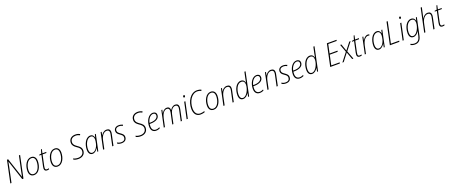

<svg xmlns="http://www.w3.org/2000/svg" viewBox="232 -3187 13753 5853"><g transform="rotate(-20 7108.5 -260.0)"><path d="M31 0H69L173 -490C184 -546 194 -597 203 -646H205L418 0H457L608 -714H570L466 -226C457 -182 446 -122 436 -71H434L221 -714H182Z M805 10C966 10 1053 -182 1053 -356C1053 -468 998 -539 898 -539C740 -539 648 -346 648 -174C648 -59 703 10 805 10ZM808 -25C728 -25 687 -80 687 -173C687 -331 768 -504 896 -504C976 -504 1014 -445 1014 -358C1014 -197 938 -25 808 -25Z M1223 10C1251 10 1273 4 1291 -2V-35C1273 -29 1254 -24 1229 -24C1190 -24 1175 -45 1175 -81C1175 -98 1178 -120 1183 -146L1258 -496H1381L1389 -529H1265L1292 -658H1265L1227 -531L1159 -522L1153 -496H1220L1145 -145C1139 -120 1136 -95 1136 -77C1136 -20 1166 10 1223 10Z M1567 10C1728 10 1815 -182 1815 -356C1815 -468 1760 -539 1660 -539C1502 -539 1410 -346 1410 -174C1410 -59 1465 10 1567 10ZM1570 -25C1490 -25 1449 -80 1449 -173C1449 -331 1530 -504 1658 -504C1738 -504 1776 -445 1776 -358C1776 -197 1700 -25 1570 -25Z M2244 10C2359 10 2466 -53 2466 -188C2466 -280 2409 -327 2334 -377C2272 -423 2226 -458 2226 -534C2226 -645 2315 -688 2395 -688C2450 -688 2489 -675 2530 -653L2547 -688C2507 -709 2461 -724 2397 -724C2288 -724 2186 -664 2186 -531C2186 -443 2240 -397 2302 -353C2381 -300 2426 -262 2426 -186C2426 -75 2335 -26 2244 -26C2179 -26 2128 -41 2088 -62L2087 -21C2124 -4 2172 10 2244 10Z M2700 10C2777 10 2837 -54 2873 -115H2875L2854 0H2885L2997 -529H2966L2941 -428H2938C2928 -483 2894 -539 2818 -539C2657 -539 2571 -327 2571 -163C2571 -55 2617 10 2700 10ZM2708 -24C2644 -24 2610 -73 2610 -164C2610 -314 2686 -504 2819 -504C2881 -504 2918 -457 2918 -379C2918 -343 2911 -300 2900 -251C2872 -127 2791 -24 2708 -24Z M3041 0H3080L3138 -273C3167 -411 3245 -504 3336 -504C3390 -504 3422 -477 3422 -420C3422 -397 3417 -370 3411 -341L3338 0H3377L3448 -336C3455 -365 3461 -401 3461 -425C3461 -500 3417 -539 3344 -539C3260 -539 3197 -477 3167 -418H3165L3185 -529H3153Z M3641 10C3753 10 3810 -50 3810 -140C3810 -215 3762 -246 3704 -289C3653 -325 3618 -352 3618 -403C3618 -470 3667 -505 3738 -505C3786 -505 3827 -491 3855 -475L3871 -508C3839 -524 3796 -539 3739 -539C3646 -539 3579 -488 3579 -400C3579 -332 3623 -298 3679 -259C3733 -220 3771 -194 3771 -138C3771 -69 3731 -24 3641 -24C3590 -24 3542 -42 3510 -62V-21C3537 -7 3582 10 3641 10Z M4267 10C4382 10 4489 -53 4489 -188C4489 -280 4432 -327 4357 -377C4295 -423 4249 -458 4249 -534C4249 -645 4338 -688 4418 -688C4473 -688 4512 -675 4553 -653L4570 -688C4530 -709 4484 -724 4420 -724C4311 -724 4209 -664 4209 -531C4209 -443 4263 -397 4325 -353C4404 -300 4449 -262 4449 -186C4449 -75 4358 -26 4267 -26C4202 -26 4151 -41 4111 -62L4110 -21C4147 -4 4195 10 4267 10Z M4760 10C4812 10 4857 -4 4887 -20V-56C4854 -40 4815 -24 4768 -24C4685 -24 4638 -77 4638 -178C4638 -204 4640 -230 4643 -250H4665C4846 -250 4961 -316 4961 -431C4961 -499 4916 -539 4847 -539C4708 -539 4599 -373 4599 -176C4599 -48 4669 10 4760 10ZM4676 -284H4649C4677 -418 4762 -505 4843 -505C4896 -505 4923 -474 4923 -429C4923 -340 4829 -284 4676 -284Z M5009 0H5047L5106 -275C5132 -400 5200 -504 5288 -504C5340 -504 5368 -474 5368 -420C5368 -405 5366 -380 5361 -356L5285 0H5322L5388 -307C5411 -413 5478 -504 5561 -504C5613 -504 5644 -477 5644 -419C5644 -402 5642 -382 5636 -357L5560 0H5598L5673 -355C5678 -378 5682 -404 5682 -425C5682 -500 5639 -539 5571 -539C5491 -539 5435 -479 5405 -423H5403C5403 -494 5371 -539 5298 -539C5219 -539 5164 -478 5135 -420H5132L5153 -529H5122Z M5912 -647C5933 -647 5947 -672 5947 -695C5947 -711 5939 -721 5921 -721C5898 -721 5886 -696 5886 -675C5886 -657 5896 -647 5912 -647ZM5751 0H5789L5902 -529H5864Z M6202 10C6256 10 6302 0 6342 -15V-50C6300 -36 6256 -25 6206 -25C6095 -25 6032 -106 6032 -253C6032 -465 6154 -689 6346 -689C6391 -689 6431 -679 6465 -657L6484 -691C6446 -713 6402 -724 6347 -724C6127 -724 5992 -482 5992 -251C5992 -85 6068 10 6202 10Z M6631 10C6792 10 6879 -182 6879 -356C6879 -468 6824 -539 6724 -539C6566 -539 6474 -346 6474 -174C6474 -59 6529 10 6631 10ZM6634 -25C6554 -25 6513 -80 6513 -173C6513 -331 6594 -504 6722 -504C6802 -504 6840 -445 6840 -358C6840 -197 6764 -25 6634 -25Z M6944 0H6983L7041 -273C7070 -411 7148 -504 7239 -504C7293 -504 7325 -477 7325 -420C7325 -397 7320 -370 7314 -341L7241 0H7280L7351 -336C7358 -365 7364 -401 7364 -425C7364 -500 7320 -539 7247 -539C7163 -539 7100 -477 7070 -418H7068L7088 -529H7056Z M7585 10C7666 10 7726 -52 7765 -117H7767L7747 0H7778L7938 -760H7901L7857 -555C7849 -515 7840 -471 7834 -431H7831C7821 -485 7782 -539 7703 -539C7537 -539 7454 -326 7454 -163C7454 -55 7498 10 7585 10ZM7592 -24C7528 -24 7493 -72 7493 -163C7493 -311 7566 -504 7704 -504C7770 -504 7812 -460 7812 -379C7812 -237 7714 -24 7592 -24Z M8123 10C8175 10 8220 -4 8250 -20V-56C8217 -40 8178 -24 8131 -24C8048 -24 8001 -77 8001 -178C8001 -204 8003 -230 8006 -250H8028C8209 -250 8324 -316 8324 -431C8324 -499 8279 -539 8210 -539C8071 -539 7962 -373 7962 -176C7962 -48 8032 10 8123 10ZM8039 -284H8012C8040 -418 8125 -505 8206 -505C8259 -505 8286 -474 8286 -429C8286 -340 8192 -284 8039 -284Z M8372 0H8411L8469 -273C8498 -411 8576 -504 8667 -504C8721 -504 8753 -477 8753 -420C8753 -397 8748 -370 8742 -341L8669 0H8708L8779 -336C8786 -365 8792 -401 8792 -425C8792 -500 8748 -539 8675 -539C8591 -539 8528 -477 8498 -418H8496L8516 -529H8484Z M8972 10C9084 10 9141 -50 9141 -140C9141 -215 9093 -246 9035 -289C8984 -325 8949 -352 8949 -403C8949 -470 8998 -505 9069 -505C9117 -505 9158 -491 9186 -475L9202 -508C9170 -524 9127 -539 9070 -539C8977 -539 8910 -488 8910 -400C8910 -332 8954 -298 9010 -259C9064 -220 9102 -194 9102 -138C9102 -69 9062 -24 8972 -24C8921 -24 8873 -42 8841 -62V-21C8868 -7 8913 10 8972 10Z M9421 10C9473 10 9518 -4 9548 -20V-56C9515 -40 9476 -24 9429 -24C9346 -24 9299 -77 9299 -178C9299 -204 9301 -230 9304 -250H9326C9507 -250 9622 -316 9622 -431C9622 -499 9577 -539 9508 -539C9369 -539 9260 -373 9260 -176C9260 -48 9330 10 9421 10ZM9337 -284H9310C9338 -418 9423 -505 9504 -505C9557 -505 9584 -474 9584 -429C9584 -340 9490 -284 9337 -284Z M9822 10C9903 10 9963 -52 10002 -117H10004L9984 0H10015L10175 -760H10138L10094 -555C10086 -515 10077 -471 10071 -431H10068C10058 -485 10019 -539 9940 -539C9774 -539 9691 -326 9691 -163C9691 -55 9735 10 9822 10ZM9829 -24C9765 -24 9730 -72 9730 -163C9730 -311 9803 -504 9941 -504C10007 -504 10049 -460 10049 -379C10049 -237 9951 -24 9829 -24Z M10409 0H10721L10729 -35H10455L10524 -358H10781L10788 -393H10531L10592 -679H10865L10873 -714H10560Z M10803 0H10847L11033 -242L11121 0H11161L11060 -270L11263 -529H11219L11043 -302L10963 -529H10923L11016 -274Z M11366 10C11394 10 11416 4 11434 -2V-35C11416 -29 11397 -24 11372 -24C11333 -24 11318 -45 11318 -81C11318 -98 11321 -120 11326 -146L11401 -496H11524L11532 -529H11408L11435 -658H11408L11370 -531L11302 -522L11296 -496H11363L11288 -145C11282 -120 11279 -95 11279 -77C11279 -20 11309 10 11366 10Z M11531 0H11568L11625 -269C11650 -387 11724 -502 11815 -502C11833 -502 11848 -499 11860 -495L11868 -531C11855 -535 11837 -538 11818 -538C11742 -538 11686 -473 11655 -414H11652L11674 -529H11643Z M11993 10C12070 10 12130 -54 12166 -115H12168L12147 0H12178L12290 -529H12259L12234 -428H12231C12221 -483 12187 -539 12111 -539C11950 -539 11864 -327 11864 -163C11864 -55 11910 10 11993 10ZM12001 -24C11937 -24 11903 -73 11903 -164C11903 -314 11979 -504 12112 -504C12174 -504 12211 -457 12211 -379C12211 -343 12204 -300 12193 -251C12165 -127 12084 -24 12001 -24Z M12344 0H12652L12659 -36H12390L12534 -714H12495Z M12918 -647C12939 -647 12953 -672 12953 -695C12953 -711 12945 -721 12927 -721C12904 -721 12892 -696 12892 -675C12892 -657 12902 -647 12918 -647ZM12757 0H12795L12908 -529H12870Z M13072 240C13201 240 13263 165 13291 35L13411 -529H13380L13355 -428H13353C13342 -485 13304 -539 13225 -539C13058 -539 12975 -326 12975 -163C12975 -55 13019 10 13106 10C13186 10 13247 -50 13287 -117H13289C13281 -85 13271 -43 13265 -16L13255 32C13230 143 13179 206 13073 206C13025 206 12974 189 12942 171V210C12973 225 13020 240 13072 240ZM13114 -24C13047 -24 13014 -73 13014 -163C13014 -311 13087 -504 13226 -504C13291 -504 13333 -460 13333 -379C13333 -237 13233 -24 13114 -24Z M13458 0H13496L13554 -274C13583 -412 13661 -504 13752 -504C13807 -504 13838 -477 13838 -420C13838 -397 13833 -370 13827 -341L13755 0H13793L13864 -336C13870 -366 13876 -400 13876 -424C13876 -500 13833 -539 13760 -539C13676 -539 13614 -477 13583 -418H13580C13591 -459 13602 -505 13611 -548L13657 -760H13619Z M14051 10C14079 10 14101 4 14119 -2V-35C14101 -29 14082 -24 14057 -24C14018 -24 14003 -45 14003 -81C14003 -98 14006 -120 14011 -146L14086 -496H14209L14217 -529H14093L14120 -658H14093L14055 -531L13987 -522L13981 -496H14048L13973 -145C13967 -120 13964 -95 13964 -77C13964 -20 13994 10 14051 10Z"/></g></svg>

Font: Noto Sans SemiCondensed ExtraLight
Style: Italic
Weight: 200
Width: 4
Italic angle: -12°
Designer: Monotype Design Team
Foundry: Monotype Imaging Inc.
Version: Version 2.013